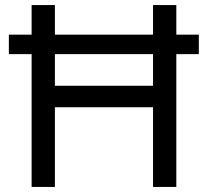

<svg xmlns="http://www.w3.org/2000/svg" viewBox="-20 -739 821 759"><path d="M105 0V-525H15V-602H105V-719H197V-602H585V-719H677V-602H766V-525H677V0H585V-315H197V0ZM197 -400H585V-525H197Z"/></svg>

Font: Nunitoga
Style: Medium
Weight: 500
Designer: Vernon Adams
Foundry: Vernon Adams
Version: Version 1.0